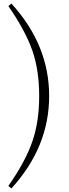

<svg xmlns="http://www.w3.org/2000/svg" viewBox="-20 -838 389 1078"><path d="M163 -550Q124 -664 27 -804L44 -818Q256 -586 256 -299Q256 -12 44 220L27 206Q125 66 163 -48Q200 -157 200 -299Q200 -440 163 -550Z"/></svg>

Font: Source Han Serif SC ExtraLight
Style: Regular
Weight: 250
Designer: Ryoko NISHIZUKA  (kana & ideographs); Frank Grießhammer (Latin, Greek & Cyrillic); Wenlong ZHANG  (bopomofo); Sandoll Co
Foundry: Adobe Systems Incorporated
Version: Version 1.001 October 20, 2017